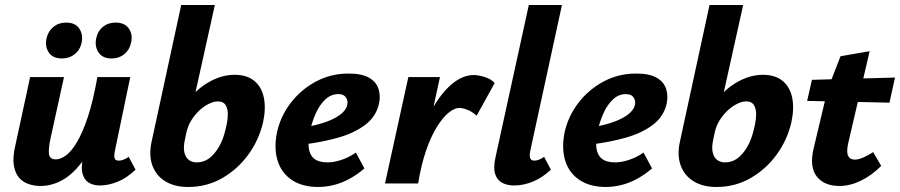

<svg xmlns="http://www.w3.org/2000/svg" viewBox="-20 -731 3586 765"><path d="M142 10Q116 10 93 2Q70 -6 55 -24Q40 -42 35 -73Q30 -104 41 -151L100 -424H235L181 -178Q173 -142 175 -119Q177 -96 203 -96Q221 -96 242.5 -111.5Q264 -127 286.5 -164.5Q309 -202 330 -265Q351 -328 368 -424H431Q407 -299 374.5 -215Q342 -131 304 -82Q266 -33 225 -11.5Q184 10 142 10ZM378 8Q352 8 334 -3Q316 -14 309 -38.5Q302 -63 311 -103L377 -424H499L438 -131Q434 -111 436.5 -101Q439 -91 453 -91Q461 -91 470 -94Q479 -97 493 -106L520 -55Q486 -22 449 -7Q412 8 378 8ZM227 -498Q190 -498 174 -522.5Q158 -547 166 -581Q173 -608 193.5 -624.5Q214 -641 244 -641Q280 -641 296 -617Q312 -593 305 -560Q299 -532 277.5 -515Q256 -498 227 -498ZM425 -498Q388 -498 372 -523Q356 -548 364 -581Q370 -608 390.5 -624.5Q411 -641 441 -641Q477 -641 493.5 -617Q510 -593 502 -560Q496 -532 475 -515Q454 -498 425 -498Z M730 14Q675 14 638 -9Q601 -32 586.5 -73.5Q572 -115 585 -171L702 -711H836L759 -364Q782 -386 808 -401.5Q834 -417 861 -425Q888 -433 914 -433Q964 -433 993.5 -408.5Q1023 -384 1031.5 -341Q1040 -298 1028 -243Q1011 -171 968 -113Q925 -55 864 -20.5Q803 14 730 14ZM717 -176Q710 -145 714.5 -124.5Q719 -104 732 -94Q745 -84 764 -84Q791 -84 812.5 -99.5Q834 -115 851.5 -144.5Q869 -174 878 -213Q886 -243 887.5 -268.5Q889 -294 880 -310.5Q871 -327 848 -327Q832 -327 812.5 -317.5Q793 -308 775 -291.5Q757 -275 742.5 -252Q728 -229 722 -200Z M1248 14Q1185 14 1143.5 -13.5Q1102 -41 1086.5 -89.5Q1071 -138 1083 -201Q1097 -267 1138 -320.5Q1179 -374 1238.5 -406Q1298 -438 1369 -438Q1421 -438 1450 -421.5Q1479 -405 1488 -377Q1497 -349 1490 -317Q1478 -266 1435 -233.5Q1392 -201 1329 -183Q1266 -165 1194 -156L1189 -223Q1232 -230 1269.5 -242Q1307 -254 1332.5 -272Q1358 -290 1363 -311Q1366 -321 1363.5 -331.5Q1361 -342 1352.5 -349Q1344 -356 1327 -356Q1299 -356 1276.5 -335Q1254 -314 1239 -281Q1224 -248 1215 -209Q1207 -172 1210 -143.5Q1213 -115 1231 -99.5Q1249 -84 1285 -84Q1309 -84 1339 -93.5Q1369 -103 1398 -123L1432 -60Q1403 -35 1371.5 -18Q1340 -1 1308.5 6.5Q1277 14 1248 14Z M1602 0Q1628 -137 1670.5 -233.5Q1713 -330 1764 -381Q1815 -432 1867 -432Q1887 -432 1912 -424Q1937 -416 1951 -400L1879 -270Q1863 -285 1843.5 -293Q1824 -301 1810 -301Q1791 -301 1767.5 -282Q1744 -263 1720.5 -225Q1697 -187 1677.5 -130.5Q1658 -74 1646 0ZM1514 0 1607 -424H1733L1641 0Z M2029 8Q2001 8 1981 -2.5Q1961 -13 1953 -37.5Q1945 -62 1954 -103L2087 -711H2219L2093 -131Q2089 -113 2092 -102Q2095 -91 2109 -91Q2116 -91 2125.5 -94Q2135 -97 2148 -106L2175 -55Q2141 -23 2103.5 -7.5Q2066 8 2029 8Z M2394 14Q2331 14 2289.5 -13.5Q2248 -41 2232.5 -89.5Q2217 -138 2229 -201Q2243 -267 2284 -320.5Q2325 -374 2384.5 -406Q2444 -438 2515 -438Q2567 -438 2596 -421.5Q2625 -405 2634 -377Q2643 -349 2636 -317Q2624 -266 2581 -233.5Q2538 -201 2475 -183Q2412 -165 2340 -156L2335 -223Q2378 -230 2415.5 -242Q2453 -254 2478.5 -272Q2504 -290 2509 -311Q2512 -321 2509.5 -331.5Q2507 -342 2498.5 -349Q2490 -356 2473 -356Q2445 -356 2422.5 -335Q2400 -314 2385 -281Q2370 -248 2361 -209Q2353 -172 2356 -143.5Q2359 -115 2377 -99.5Q2395 -84 2431 -84Q2455 -84 2485 -93.5Q2515 -103 2544 -123L2578 -60Q2549 -35 2517.5 -18Q2486 -1 2454.5 6.5Q2423 14 2394 14Z M2835 14Q2780 14 2743 -9Q2706 -32 2691.5 -73.5Q2677 -115 2690 -171L2807 -711H2941L2864 -364Q2887 -386 2913 -401.5Q2939 -417 2966 -425Q2993 -433 3019 -433Q3069 -433 3098.5 -408.5Q3128 -384 3136.5 -341Q3145 -298 3133 -243Q3116 -171 3073 -113Q3030 -55 2969 -20.5Q2908 14 2835 14ZM2822 -176Q2815 -145 2819.5 -124.5Q2824 -104 2837 -94Q2850 -84 2869 -84Q2896 -84 2917.5 -99.5Q2939 -115 2956.5 -144.5Q2974 -174 2983 -213Q2991 -243 2992.5 -268.5Q2994 -294 2985 -310.5Q2976 -327 2953 -327Q2937 -327 2917.5 -317.5Q2898 -308 2880 -291.5Q2862 -275 2847.5 -252Q2833 -229 2827 -200Z M3325 10Q3264 10 3234.5 -27.5Q3205 -65 3221 -136L3278 -376L3329 -507L3445 -527L3359 -158Q3352 -124 3359.5 -109.5Q3367 -95 3386 -95Q3399 -95 3418.5 -103Q3438 -111 3459 -125L3491 -70Q3452 -31 3409 -10.5Q3366 10 3325 10ZM3196 -329 3215 -413 3546 -422 3524 -322Z"/></svg>

Font: Ysabeau ExtraBold
Style: Italic
Weight: 800
Italic angle: -12°
Designer: Christian Thalmann (Catharsis Fonts)
Version: Version 2.002